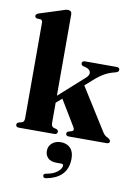

<svg xmlns="http://www.w3.org/2000/svg" viewBox="-107 -816 812 1155"><g transform="rotate(10 299.0 -239.0)"><path d="M44.5 0Q25.5 0 25.5 -15.5Q25.5 -26 39 -31L58 -36Q71.5 -40.5 71.5 -63.5V-646Q71.5 -662.5 59 -664.5L37 -666Q25 -669 25 -680Q25 -691 41.5 -697L173 -739Q187.5 -744.5 195.8 -746.8Q204 -749 212 -749Q236 -749 236 -725V-229L390.5 -367.5Q411 -386 406.5 -403.2Q402 -420.5 377.5 -427.5L360.5 -432Q348.5 -436 348.5 -446.5Q348.5 -462 367.5 -462H559Q578.5 -462 578.5 -447Q578.5 -440.5 574 -436Q569.5 -431.5 556 -428Q522.5 -420 494.5 -404.5Q466.5 -389 434.5 -360.5L387.5 -319L549.5 -61Q557.5 -49 564.8 -43Q572 -37 583 -32.5Q598 -23.5 598 -14Q598 0 579.5 0H348.5Q331 0 331 -15Q331 -24.5 342 -29L358 -33.5Q369 -36.5 371 -43.2Q373 -50 364 -64.5L271.5 -217.5L236 -186.5V-63.5Q236 -41 250 -36L268.5 -31Q279.5 -26 279.5 -16Q279.5 0 259.5 0ZM304.5 168.5Q268 168.5 251 151Q234 133.5 234 108.5Q234 79 255.2 60.5Q276.5 42 309 42Q345 42 366.8 64Q388.5 86 388.5 128.5Q388.5 246 259.5 270.5Q242 274.5 239 261Q235.5 248.5 251.5 244.5Q298.5 237 322 216.5Q345.5 196 345.5 179Q345.5 168.5 333.5 168.5Z"/></g></svg>

Font: Fraunces 72pt
Style: Bold
Weight: 700
Version: Version 1.000;[b76b70a41]